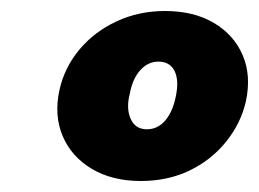

<svg xmlns="http://www.w3.org/2000/svg" viewBox="-20 -686 471 349"><path d="M236 -357Q184 -357 147 -379Q110 -401 94 -438.5Q78 -476 88 -522Q97 -563 124 -595.5Q151 -628 191.5 -647Q232 -666 280 -666Q332 -666 368.5 -644.5Q405 -623 421 -586Q437 -549 427 -502Q418 -462 391 -428.5Q364 -395 324.5 -376Q285 -357 236 -357ZM247 -451Q266 -451 279.5 -466Q293 -481 299 -508Q306 -539 297.5 -556.5Q289 -574 268 -574Q249 -574 235 -558.5Q221 -543 216 -516Q209 -489 217.5 -470Q226 -451 247 -451Z"/></svg>

Font: Ysabeau Office Black
Style: Italic
Weight: 900
Italic angle: -12°
Designer: Christian Thalmann (Catharsis Fonts)
Version: Version 2.001;gftools[0.9.30]; featfreeze: tnum,lnum,ss02